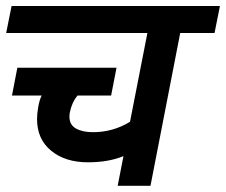

<svg xmlns="http://www.w3.org/2000/svg" viewBox="-50 -602 732 622"><path d="M533.8 -495 437.5 0H331.2L350 -96.2Q301.2 -76.2 235 -76.2Q161.2 -76.2 115.6 -113.8Q70 -151.2 70 -216.2Q70 -233.8 73.8 -255Q77.5 -277.5 85 -292.5H-11.2L6.2 -382.5H327.5L310 -292.5H201.2Q182.5 -270 176.2 -237.5Q175 -232.5 175 -223.8Q175 -197.5 196.2 -185.6Q217.5 -173.8 251.2 -173.8Q316.2 -173.8 371.2 -207.5L427.5 -495H-30L-12.5 -582.5H662.5L645 -495Z"/></svg>

Font: Cambay
Style: Bold Italic
Weight: 700
Italic angle: -11°
Designer: Pooja Saxena
Foundry: Pooja Saxena
Version: Version 1.006;PS 001.006;hotconv 1.0.70;makeotf.lib2.5.58329